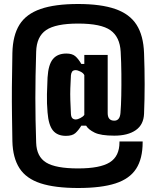

<svg xmlns="http://www.w3.org/2000/svg" viewBox="-20 -780 784 961"><path d="M371 161Q255 161 183 137.5Q111 114 77.5 62Q44 10 42 -73Q41 -140 40 -204Q39 -268 39.5 -343Q40 -418 42 -515Q44 -603 77.5 -656.5Q111 -710 183 -735Q255 -760 371 -760Q485 -760 557 -735Q629 -710 663.5 -656Q698 -602 701 -514Q707 -355 701 -211Q699 -156 659.5 -128.5Q620 -101 552 -101Q484 -101 453 -116.5Q422 -132 411 -151H387Q373 -128 357.5 -114Q342 -100 310 -100Q267 -100 245 -127Q223 -154 218 -217Q214 -261 215 -308.5Q216 -356 218 -392Q222 -457 245 -484.5Q268 -512 312 -512Q341 -512 356.5 -499Q372 -486 387 -460H402V-505H519V-214Q519 -176 552 -176Q580 -176 583 -215Q586 -251 587 -301.5Q588 -352 587.5 -409.5Q587 -467 584 -521Q580 -595 533 -628.5Q486 -662 371 -662Q259 -662 211 -629.5Q163 -597 161 -521Q157 -396 157 -289Q157 -182 161 -66Q163 4 211 33.5Q259 63 371 63Q481 63 529.5 32.5Q578 2 578 -68V-72H694V-68Q694 14 661.5 64.5Q629 115 558 138Q487 161 371 161ZM360 -182Q368 -182 382 -189Q396 -196 402 -205V-404Q397 -415 382 -422Q367 -429 360 -429Q346 -429 341 -421.5Q336 -414 335 -403Q333 -367 332 -338Q331 -309 332 -279Q333 -249 335 -210Q336 -194 342.5 -188Q349 -182 360 -182Z"/></svg>

Font: Big Shoulders Text Black
Style: Regular
Weight: 900
Designer: Patric King
Foundry: XO Type Co
Version: Version 1.000; ttfautohint (v1.8.2)